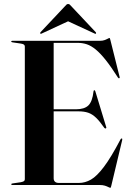

<svg xmlns="http://www.w3.org/2000/svg" viewBox="-20 -898 634 932"><path d="M215 -367.5H348.5Q389.5 -367.5 409 -386.2Q428.5 -405 434 -454.5Q434.5 -458 435.5 -459Q436.5 -460 437.5 -460Q441.5 -460 443 -454L495.5 -281.5Q496.5 -278.5 495.8 -276.8Q495 -275 493.5 -274.5Q492.5 -274.5 491 -274.5Q489.5 -274.5 487 -276.5Q464.5 -309 446.2 -326.5Q428 -344 408.2 -350.8Q388.5 -357.5 361.5 -357.5H215ZM34.5 -696.5Q34.5 -698 35.8 -699Q37 -700 39.5 -700H466.5Q478 -700 487.2 -703.2Q496.5 -706.5 502.8 -710Q509 -713.5 511 -713.5Q512.5 -713.5 513.5 -711.8Q514.5 -710 516 -703L560.5 -525Q561.5 -521.5 560.8 -520Q560 -518.5 558.5 -518Q557.5 -517.5 556 -518.2Q554.5 -519 552.5 -521.5Q519.5 -573.5 493.5 -606.2Q467.5 -639 445 -657.5Q422.5 -676 401.5 -683Q380.5 -690 357 -690H240.5V-32.5Q240.5 -21.5 247 -15.8Q253.5 -10 265.5 -10H363Q393 -10 421.5 -26.2Q450 -42.5 484.2 -87.8Q518.5 -133 565 -221.5Q567 -224 568.2 -225.2Q569.5 -226.5 571 -225.5Q573 -225.5 573.5 -223.5Q574 -221.5 573 -217.5L520.5 2.5Q519 9.5 518 11.5Q517 13.5 515.5 13.5Q512.5 13.5 505.8 10Q499 6.5 488.8 3.2Q478.5 0 463 0H39.5Q37 0 35.8 -1Q34.5 -2 34.5 -3.5Q34.5 -6.5 40.5 -7.5L81 -13.5Q91 -15.5 95.8 -18.5Q100.5 -21.5 100.5 -27.5V-672.5Q100.5 -678.5 95.8 -681.8Q91 -685 81 -686.5L40.5 -692.5Q34.5 -693.5 34.5 -696.5ZM339.5 -808H281.5L437.5 -736Q443 -732.5 445 -734.5Q446.5 -735.5 446.5 -737.5Q446.5 -739.5 444.5 -742L325 -869Q321 -874 318 -876.2Q315 -878.5 310.5 -878.5Q306.5 -878.5 303.5 -876.2Q300.5 -874 296.5 -869L177 -742Q175 -739.5 175.2 -737.5Q175.5 -735.5 176 -734.5Q178.5 -732.5 184 -736Z"/></svg>

Font: Fraunces 120pt SemiBold
Style: Regular
Weight: 600
Version: Version 1.000;[b76b70a41]